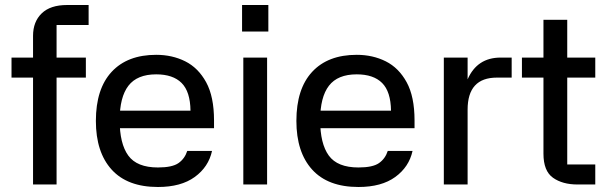

<svg xmlns="http://www.w3.org/2000/svg" viewBox="-20 -737 2415 767"><path d="M206 0H112V-594Q112 -650 146.5 -683.5Q181 -717 248 -717H334V-637H206ZM26 -427V-507H323V-427Z M413 -295H741Q740 -371 705.5 -405.5Q671 -440 604 -440Q528 -440 493 -394.5Q458 -349 458 -257Q458 -163 492.5 -115.5Q527 -68 611 -68Q668 -68 693 -85.5Q718 -103 728 -134H827Q813 -70 758 -30Q703 10 611 10Q489 10 426 -59.5Q363 -129 363 -254Q363 -382 426 -450Q489 -518 604 -518Q668 -518 720 -492Q772 -466 803.5 -408.5Q835 -351 835 -256V-225H412Z M1047 -507V0H952V-507ZM947 -717H1052V-611H947Z M1214 -295H1542Q1541 -371 1506.5 -405.5Q1472 -440 1405 -440Q1329 -440 1294 -394.5Q1259 -349 1259 -257Q1259 -163 1293.5 -115.5Q1328 -68 1412 -68Q1469 -68 1494 -85.5Q1519 -103 1529 -134H1628Q1614 -70 1559 -30Q1504 10 1412 10Q1290 10 1227 -59.5Q1164 -129 1164 -254Q1164 -382 1227 -450Q1290 -518 1405 -518Q1469 -518 1521 -492Q1573 -466 1604.5 -408.5Q1636 -351 1636 -256V-225H1213Z M1848 0H1753V-507H1848V-420Q1886 -507 1980 -507H2024V-427H1965Q1848 -427 1848 -299Z M2358 -427H2246V-80H2358V0H2287Q2227 0 2189 -27Q2151 -54 2151 -123V-427H2065V-507H2151V-658H2246V-507H2358Z"/></svg>

Font: 42dot Sans Medium
Style: Regular
Weight: 500
Designer: 42dot
Version: Version 1.000